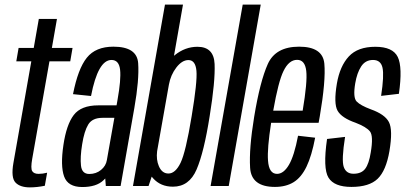

<svg xmlns="http://www.w3.org/2000/svg" viewBox="-20 -805 1756 831"><path d="M109.5 6Q67 6 47 -15Q27 -36 38 -99.5L115.5 -539.5H50.5L60.5 -597.5H126L148 -723H226.5L204.5 -597.5H294L284 -539.5H194L119.5 -118Q112 -76 119.5 -64.2Q127 -52.5 147 -52.5Q165 -52.5 184 -57.5L174 -1Q140 6 109.5 6Z M438 0 435.5 -32.5Q431.5 -28 427.5 -24.5Q397 4.5 336 4.5Q274 4.5 257.5 -41.2Q241 -87 254.5 -177.5Q267.5 -265.5 299.2 -307.2Q331 -349 405.5 -349H484.5L488.5 -372Q504.5 -461 499.8 -503.2Q495 -545.5 462.5 -545.5Q404 -545.5 374 -389.5L296 -397.5Q317.5 -507.5 355.8 -555.2Q394 -603 471 -603Q573 -603 578 -531.5Q583 -460 561.5 -338L502 0ZM442.5 -112 475 -295H423.5Q379.5 -295 362 -266.2Q344.5 -237.5 335.5 -180Q326.5 -124.5 330.5 -88.2Q334.5 -52 366.5 -52Q396 -52 417.2 -69.5Q438.5 -87 442.5 -112Z M555.5 0 694 -785H772L733 -563.5Q734.5 -564.5 736 -566Q781 -602.5 834.5 -602.5Q905.5 -602.5 908.8 -528Q912 -453.5 887.5 -302.5Q863 -146.5 831 -71.8Q799 3 728.5 3Q675 3 642.5 -33.5Q639 -37 636.5 -40.5L623 0ZM711 -438.5 660 -150.5Q655.5 -114 667.5 -86Q681 -54 709 -54Q739 -54 761.5 -100.2Q784 -146.5 809.5 -302Q834.5 -452 830.2 -498.5Q826 -545 795.5 -545Q768 -545 743.2 -512.8Q718.5 -480.5 711 -438.5Z M891.5 0 1030.5 -785H1108.5L970 0Z M1170 4Q1067.5 4 1062.5 -79Q1057.5 -162 1080 -299Q1105.5 -453.5 1139.2 -528.2Q1173 -603 1274.5 -603Q1377 -603 1383.8 -529.5Q1390.5 -456 1364 -301Q1361.5 -285.5 1359 -273.5H1153.5Q1136 -161.5 1140 -110Q1144 -52.5 1179 -52.5Q1207.5 -52.5 1230.5 -91.5Q1253.5 -130.5 1270 -217.5L1344 -209Q1329 -130 1306.5 -83.5Q1284 -37 1250.8 -16.5Q1217.5 4 1170 4ZM1162.5 -326H1290Q1311 -451 1305.5 -498Q1300 -546 1266 -546Q1230.5 -546 1207 -497.5Q1185 -453 1162.5 -326Z M1501 4Q1426.5 4 1401.8 -36Q1377 -76 1395.5 -203.5L1473.5 -212.5Q1457.5 -112 1467.8 -82.5Q1478 -53 1510 -53Q1544.5 -53 1560.8 -74.8Q1577 -96.5 1584.5 -144.5Q1597 -217 1581 -236.5Q1565 -256 1519.5 -273.5Q1459 -294.5 1441.2 -325.5Q1423.5 -356.5 1438 -443Q1451 -519 1489.8 -560.8Q1528.5 -602.5 1604.5 -602.5Q1680 -602.5 1701.5 -558.5Q1723 -514.5 1706.5 -399L1629.5 -390Q1643 -478.5 1635.5 -512Q1628 -545.5 1594.5 -545.5Q1561.5 -545.5 1543.2 -517.5Q1525 -489.5 1517.5 -444.5Q1507 -382.5 1523.8 -365.5Q1540.5 -348.5 1584.5 -332Q1645.5 -310.5 1663.2 -276.8Q1681 -243 1665.5 -151Q1651 -66.5 1614.5 -31.2Q1578 4 1501 4Z"/></svg>

Font: Anybody Condensed Regular
Style: Italic
Weight: 400
Width: 3
Italic angle: -10°
Designer: Tyler Finck
Foundry: Etcetera Type Company
Version: Version 1.010; ttfautohint (v1.8.3) -l 8 -r 50 -G 200 -x 14 